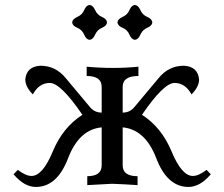

<svg xmlns="http://www.w3.org/2000/svg" viewBox="-20 -739 897 768"><path d="M733.9 8.8Q648.9 8.8 605 -106.2Q561 -221.2 470.7 -229.5V-77.6Q470.7 -34.2 530.3 -34.2V1.5Q480 -2 428.2 -3.9L329.1 1.5V-34.2Q386.7 -34.2 386.7 -77.6V-229.5Q296.4 -221.2 252.4 -106.2Q208.5 8.8 123.5 8.8Q77.1 8.8 34.2 -42L51.3 -59.6Q83 -35.2 106 -35.2Q150.4 -35.2 190.7 -132.3Q231 -229.5 309.6 -279.8Q222.7 -407.2 179.2 -407.2Q136.2 -407.2 111.3 -361.3Q81.1 -392.1 81.1 -421.4Q86.4 -473.1 141.6 -476.1Q202.6 -476.1 242.7 -426.8L340.8 -309.6Q358.9 -288.6 386.7 -288.6V-391.6Q386.7 -435.1 326.7 -435.1V-472.2Q377 -467.3 433.6 -467.3Q483.9 -467.3 533.7 -472.2V-435.1Q470.7 -435.1 470.7 -391.6V-288.6Q498.5 -288.6 516.6 -309.6L614.7 -426.8Q654.8 -476.1 715.8 -476.1Q771 -473.1 776.4 -421.4Q776.4 -392.1 746.1 -361.3Q721.2 -407.2 678.2 -407.2Q634.8 -407.2 547.9 -279.8Q626.5 -229.5 666.7 -132.3Q707 -35.2 751.5 -35.2Q774.4 -35.2 806.2 -59.6L823.2 -42Q780.3 8.8 733.9 8.8ZM519.5 -579.6Q505.9 -581.1 497.8 -600.3Q489.7 -619.6 470.5 -627.7Q451.2 -635.7 449.7 -649.4Q451.2 -663.1 470.5 -671.4Q489.7 -679.7 497.8 -698.7Q505.9 -717.8 519.5 -719.2Q533.2 -717.8 541.5 -698.7Q549.8 -679.7 568.8 -671.4Q587.9 -663.1 589.4 -649.4Q587.9 -635.7 568.8 -627.7Q549.8 -619.6 541.5 -600.3Q533.2 -581.1 519.5 -579.6ZM338.4 -579.6Q324.7 -581.1 316.7 -600.3Q308.6 -619.6 289.3 -627.7Q270 -635.7 268.6 -649.4Q270 -663.1 289.3 -671.4Q308.6 -679.7 316.7 -698.7Q324.7 -717.8 338.4 -719.2Q352.1 -717.8 360.4 -698.7Q368.7 -679.7 387.7 -671.4Q406.7 -663.1 408.2 -649.4Q406.7 -635.7 387.7 -627.7Q368.7 -619.6 360.4 -600.3Q352.1 -581.1 338.4 -579.6Z"/></svg>

Font: Almanac
Style: Regular
Weight: 400
Designer: Eden's Almanac
Version: Version 3.501;March 28, 2021;FontCreator 13.0.0.2683 64-bit